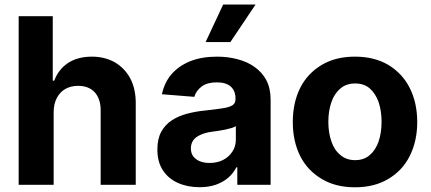

<svg xmlns="http://www.w3.org/2000/svg" viewBox="-20 -797 1857 828"><path d="M211.4 -315.4V0H60.5V-727.1H207.5V-449.2H213.9Q231.9 -497.6 273.4 -525.4Q314.9 -552.7 377 -552.7Q432.1 -552.7 476.1 -527.8Q519 -502 542.5 -457.5Q566.4 -411.1 565.4 -347.2V0H414.1V-320.3Q414.6 -369.6 388.7 -398.9Q362.8 -426.8 316.9 -426.8Q285.6 -426.8 262.2 -413.6Q239.3 -400.9 225.6 -375.5Q211.9 -350.1 211.4 -315.4Z M839.8 10.3Q788.6 10.3 747.1 -8.3Q706.1 -26.4 682.6 -62.5Q658.7 -98.1 658.7 -152.3Q658.7 -198.2 675.3 -228.5Q692.4 -259.8 721.2 -278.3Q751 -297.4 786.6 -306.6Q826.2 -316.9 863.8 -320.3Q918 -326.2 940.4 -330.1Q969.7 -334.5 982.9 -343.3Q995.6 -351.6 995.6 -369.1V-371.6Q995.6 -405.3 975.1 -423.8Q954.1 -441.9 915 -441.9Q874 -441.9 850.1 -424.3Q825.7 -405.8 817.9 -379.4L678.2 -390.6Q689.5 -441.9 719.7 -477.1Q752 -513.7 800.8 -533.2Q850.1 -552.7 915.5 -552.7Q961.9 -552.7 1002.9 -542Q1046.4 -530.8 1077.1 -508.8Q1110.4 -485.4 1128.4 -451.7Q1147 -416 1147 -367.7V0H1003.4V-75.7H999.5Q986.3 -49.8 964.4 -30.8Q943.4 -12.2 911.1 -0.5Q880.9 10.3 839.8 10.3ZM883.3 -94.2Q917 -94.2 942.4 -107.4Q967.3 -120.1 982.4 -143.6Q997.1 -166 997.1 -194.8V-252.9Q991.7 -249 977.5 -244.6Q961.9 -240.2 950.2 -237.8Q929.7 -233.9 919.4 -232.4Q910.6 -231 891.6 -228.5Q865.7 -225.1 845.2 -215.8Q824.2 -206.5 814.5 -193.4Q803.2 -178.2 803.2 -157.2Q803.2 -126.5 826.2 -110.4Q847.7 -94.2 883.3 -94.2ZM973.6 -615.7H866.7L942.4 -777.3H1082Z M1510.7 10.7Q1427.7 10.7 1368.2 -24.9Q1306.6 -61 1274.9 -123.5Q1242.7 -187.5 1242.7 -270.5Q1242.7 -354.5 1274.9 -418.5Q1306.2 -480.5 1368.2 -517.6Q1428.2 -552.7 1510.7 -552.7Q1593.8 -552.7 1653.8 -517.6Q1714.8 -481 1746.6 -418.5Q1779.3 -354 1779.3 -270.5Q1779.3 -188 1746.6 -123.5Q1714.8 -60.5 1653.8 -24.9Q1594.2 10.7 1510.7 10.7ZM1574.7 -128.4Q1599.6 -149.4 1612.8 -187Q1625.5 -225.1 1625.5 -271.5Q1625.5 -318.4 1612.8 -356.4Q1599.6 -393.6 1574.7 -415.5Q1550.3 -437 1511.7 -437Q1473.1 -437 1448.2 -415.5Q1421.4 -393.1 1409.2 -356.4Q1396 -319.3 1396 -271.5Q1396 -224.6 1409.2 -187Q1421.4 -149.9 1448.2 -128.4Q1473.6 -106.4 1511.7 -106.4Q1549.8 -106.4 1574.7 -128.4Z"/></svg>

Font: My Font
Style: Bold
Weight: 500
Designer: Rasmus Andersson
Foundry: rsms
Version: Version 0.001